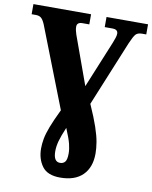

<svg xmlns="http://www.w3.org/2000/svg" viewBox="-101 -788 873 1102"><g transform="rotate(10 335.5 -237.0)"><path d="M326 240Q252 240 221 197.5Q190 155 190 94Q190 67 195.5 37Q201 7 217 -35Q233 -77 264 -141L81 -610Q70 -636 58.5 -645.5Q47 -655 28 -655H3V-714H339V-655H299Q267 -655 267 -629Q267 -618 269.5 -607Q272 -596 276 -584L378 -302L491 -577Q497 -592 501.5 -606Q506 -620 506 -630Q506 -643 497.5 -649Q489 -655 476 -655H429V-714H671V-655H647Q621 -655 609.5 -642Q598 -629 580 -587L424 -207Q457 -133 474 -83Q491 -33 497 3Q503 39 503 69Q503 150 457.5 195Q412 240 326 240ZM311 157Q330 157 340.5 144Q351 131 351 95Q351 70 343.5 40Q336 10 312 -47Q290 5 281.5 36Q273 67 273 96Q273 157 311 157Z"/></g></svg>

Font: Noto Serif SemiCondensed Black
Style: Regular
Weight: 900
Width: 4
Designer: Monotype Design Team
Foundry: Monotype Imaging Inc.
Version: Version 2.014; ttfautohint (v1.8.4.7-5d5b)